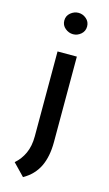

<svg xmlns="http://www.w3.org/2000/svg" viewBox="-125 -659 511 903"><g transform="rotate(15 130.0 -208.0)"><path d="M87 199 31 141Q59 117 75 82Q91 47 91 -1V-414H185V2Q185 73 161.5 121.5Q138 170 87 199ZM84 -563Q84 -586 101.5 -600.5Q119 -615 140 -615Q161 -615 178 -600.5Q195 -586 195 -563Q195 -540 178 -525.5Q161 -511 140 -511Q119 -511 101.5 -525.5Q84 -540 84 -563Z"/></g></svg>

Font: Synthetic
Style: Regular
Weight: 400
Designer: Santiago Orozco
Foundry: Typemade
Version: Version 2.000; ttfautohint (v1.8.4.7-5d5b)